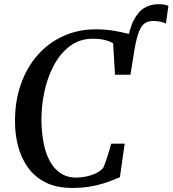

<svg xmlns="http://www.w3.org/2000/svg" viewBox="-20 -892 827 920"><path d="M607.5 -607 587 -673.5Q598.5 -751 620.2 -794Q642 -837 672.5 -854.5Q703 -872 739 -872Q753.5 -872 765.8 -870Q778 -868 787 -864L775 -779.5Q763 -785 746.8 -788.2Q730.5 -791.5 714.5 -791.5Q690.5 -791.5 674.2 -780.8Q658 -770 646.5 -741.5Q635 -713 625 -659ZM326 8.5Q250 8.5 197.8 -18.2Q145.5 -45 113.5 -90Q81.5 -135 66.8 -191.2Q52 -247.5 52 -306.5Q51 -406 79.8 -487.8Q108.5 -569.5 160.8 -628.5Q213 -687.5 284 -719.5Q355 -751.5 438.5 -751.5Q486 -751.5 523.5 -745Q561 -738.5 589 -731.5Q617 -724.5 635.5 -722.5L605 -534H531L522 -684.5Q512.5 -690 499.8 -695Q487 -700 468.8 -703.2Q450.5 -706.5 425.5 -706.5Q361.5 -706.5 314.5 -670.8Q267.5 -635 236.8 -576.5Q206 -518 191.8 -448.2Q177.5 -378.5 178.5 -310.5Q179.5 -258 188.5 -209.5Q197.5 -161 217.2 -123Q237 -85 268.8 -63Q300.5 -41 347 -41Q367 -41 391.8 -46Q416.5 -51 439.2 -61.5Q462 -72 475 -88.5Q480 -99.5 485 -113.5Q490 -127.5 495 -143Q500 -158.5 504.5 -174Q509 -189.5 512.5 -203.5H577.5L554.5 -43Q540 -37 519.2 -28.5Q498.5 -20 470.5 -11.5Q442.5 -3 406.5 2.8Q370.5 8.5 326 8.5Z"/></svg>

Font: Merriweather 60pt Medium
Style: Italic
Weight: 500
Italic angle: -7.8°
Version: Version 2.101